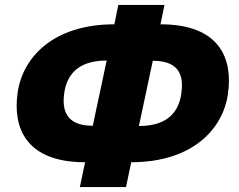

<svg xmlns="http://www.w3.org/2000/svg" viewBox="-20 -744 965 774"><path d="M302 10H488L509 -90C755 -90 879 -223 899 -366C919 -507 867 -646 627 -646L643 -724H457L441 -646C195 -646 71 -513 51 -370C31 -229 84 -90 323 -90ZM354 -237C242 -237 230 -305 239 -369C249 -439 291 -500 410 -500ZM540 -236 596 -499C710 -499 720 -431 711 -367C701 -297 660 -236 540 -236Z"/></svg>

Font: Noto Sans Black
Style: Italic
Weight: 900
Italic angle: -12°
Designer: Monotype Design Team
Foundry: Monotype Imaging Inc.
Version: Version 2.013